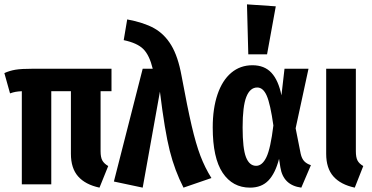

<svg xmlns="http://www.w3.org/2000/svg" viewBox="-22 -845 1707 880"><path d="M439 -427V-152Q439 -124 447 -109.5Q455 -95 474 -84L434 15Q369 1 336 -36.5Q303 -74 303 -140V-427H213V0H78V-427Q60 -426 49 -424Q38 -422 24 -417L-2 -510Q22 -521 49 -525.5Q76 -530 130 -530H489V-427Z M810 -498Q837 -352 856.5 -268.5Q876 -185 896.5 -131Q917 -77 947 -29L819 15Q779 -63 756 -154Q733 -245 711 -425L632 15L500 -13L632 -530H678Q663 -592 635 -620Q607 -648 545 -661L561 -756Q637 -742 684.5 -715.5Q732 -689 763 -637.5Q794 -586 810 -498Z M1268 -408 1282 -530H1392L1333 -257L1356 -141Q1361 -118 1372.5 -106Q1384 -94 1403 -88L1359 15Q1276 4 1263 -78L1257 -117Q1240 -51 1208.5 -18Q1177 15 1124 15Q1044 15 998.5 -53Q953 -121 953 -261Q953 -348 975 -412.5Q997 -477 1038 -511.5Q1079 -546 1135 -546Q1190 -546 1222 -511.5Q1254 -477 1268 -408ZM1090 -261Q1090 -164 1105.5 -124.5Q1121 -85 1152 -85Q1180 -85 1199 -124.5Q1218 -164 1231 -270Q1217 -369 1200.5 -406.5Q1184 -444 1157 -444Q1124 -444 1107 -401Q1090 -358 1090 -261ZM1242 -816 1202 -596H1116L1110 -825Z M1609 -152Q1609 -124 1616.5 -109.5Q1624 -95 1643 -84L1604 15Q1539 1 1506 -36.5Q1473 -74 1473 -140V-530H1609Z"/></svg>

Font: Fira Sans Compressed SemiBold
Style: Regular
Weight: 600
Width: 1
Designer: bBox Type GmbH & Carrois Corporate GbR & Edenspiekermann AG
Foundry: bBox Type GmbH & Carrois Corporate GbR & Edenspiekermann AG
Version: Version 4.301